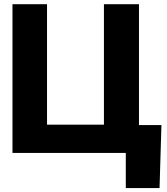

<svg xmlns="http://www.w3.org/2000/svg" viewBox="-20 -748 819 939"><path d="M41 0V-727.5H210V-138.2H488.3V-727.5H659.7V-136.2H769.5L760.3 171.9H595.2V0Z"/></svg>

Font: Inter Tight ExtraBold
Style: Regular
Weight: 800
Designer: Rasmus Andersson
Foundry: rsms
Version: Version 3.004; ttfautohint (v1.8.4.7-5d5b)